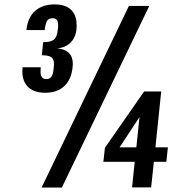

<svg xmlns="http://www.w3.org/2000/svg" viewBox="-20 -836 804 856"><path d="M181.6 -422.4Q127.4 -422.4 101.1 -452.6Q79.6 -477.5 79.6 -517.6Q79.6 -526.4 80.6 -536.1H161.6Q160.6 -521.5 161.1 -509.8Q161.6 -498 168 -490.7Q174.3 -483.4 186.5 -483.4Q195.8 -483.4 202.4 -487.5Q209 -491.7 212.4 -500Q215.8 -508.3 217.3 -516.1Q218.8 -523.9 219.7 -536.1Q220.7 -543 220.7 -549.3Q220.7 -569.3 211.9 -578.1Q200.2 -589.8 166.5 -589.8L172.4 -647.9Q206.1 -647.9 220.2 -659.4Q234.4 -670.9 237.3 -701.2Q239.3 -711.9 239.3 -721.7Q239.3 -731.4 237.3 -739.3Q232.9 -754.9 214.8 -754.9Q195.8 -754.9 189 -741.5Q182.1 -728 179.2 -702.1H97.7Q103.5 -757.8 136.2 -787.1Q168.9 -816.4 223.6 -816.4Q277.3 -816.4 301.8 -787.1Q321.8 -763.2 321.8 -722.7Q321.8 -713.9 320.8 -704.1Q316.4 -666 292.7 -644.3Q269 -622.6 234.9 -620.6Q304.7 -613.8 304.7 -550.8Q304.7 -543.9 303.7 -536.6Q298.3 -481.9 266.6 -452.1Q234.9 -422.4 181.6 -422.4ZM568.8 -0.5 580.6 -114.7H440.9L447.8 -177.2L622.6 -428.2H698.7L672.9 -179.2H728.5L721.7 -114.7H666L653.8 -0.5ZM165.5 0 554.7 -809.6H645.5L255.9 0ZM513.2 -179.2H587.9L602.1 -314.5Z"/></svg>

Font: Oswald
Style: Medium
Weight: 500
Designer: Vernon Adams
Foundry: Vernon Adams
Version: 3.0; ttfautohint (v0.94.23-7a4d-dirty) -l 8 -r 50 -G 150 -x 